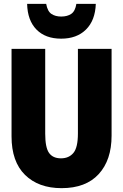

<svg xmlns="http://www.w3.org/2000/svg" viewBox="-20 -968 640 998"><path d="M300 10Q180 10 110 -59Q40 -128 40 -259V-714H215V-273Q215 -201 235 -173Q255 -145 297 -145Q338 -145 361.5 -173Q385 -201 385 -274V-714H560V-263Q560 -136 493 -63Q426 10 300 10ZM298 -767Q216 -767 169.5 -814.5Q123 -862 121 -948H220Q227 -909 247.5 -895.5Q268 -882 298 -882Q330 -882 350.5 -896Q371 -910 377 -948H478Q475 -862 427 -814.5Q379 -767 298 -767Z"/></svg>

Font: Noto Sans Mono Black
Style: Regular
Weight: 900
Designer: Monotype Design Team
Foundry: Monotype Imaging Inc.
Version: Version 2.014